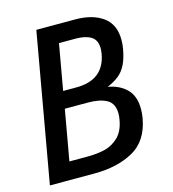

<svg xmlns="http://www.w3.org/2000/svg" viewBox="-108 -815 816 905"><g transform="rotate(-15 300.0 -362.5)"><path d="M152 -725H342.5Q426 -725 476.8 -688.2Q527.5 -651.5 527.5 -576Q527.5 -552.5 523.5 -532Q515.5 -487 501 -458Q486.5 -429 464.2 -411Q442 -393 407.5 -378.5Q464 -368.5 498 -334.5Q532 -300.5 532 -237Q532 -214 528 -192.5Q509 -86 431 -43Q353 0 241.5 0H24ZM421 -213.5Q424 -230 424 -243Q424 -293 390.5 -312Q357 -331 299 -331H185.5L142 -85.5H230Q277 -85.5 314.8 -94.5Q352.5 -103.5 382 -131.5Q411.5 -159.5 421 -213.5ZM420 -536Q422.5 -552 422.5 -562Q422.5 -603 395.5 -620Q368.5 -637 320.5 -637H239L199.5 -414H263.5Q398.5 -414 420 -536Z"/></g></svg>

Font: JuliaMono Medium
Style: Italic
Weight: 500
Italic angle: -9°
Monospace: yes
Designer: cormullion
Foundry: corm
Version: Version 0.054; ttfautohint (v1.8.4)